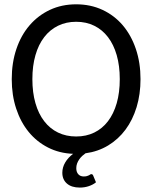

<svg xmlns="http://www.w3.org/2000/svg" viewBox="-20 -703 702 886"><path d="M400.9 100.6Q407.2 100.6 409.7 106.4L422.9 138.2Q410.2 148.9 390.4 155.8Q370.6 162.6 348.6 162.6Q310.1 162.6 288.8 144Q267.6 125.5 267.6 94.2Q267.6 69.3 280.8 46.9Q293.9 24.4 317.4 6.8Q253.9 4.4 201.7 -22.2Q149.4 -48.8 112.3 -94.2Q75.2 -139.6 54.7 -201.7Q34.2 -263.7 34.2 -337.9Q34.2 -413.6 55.7 -477.1Q77.1 -540.5 116.5 -586.2Q155.8 -631.8 210.4 -657.5Q265.1 -683.1 331.5 -683.1Q397.9 -683.1 452.9 -657.5Q507.8 -631.8 546.6 -586.2Q585.4 -540.5 606.9 -477.1Q628.4 -413.6 628.4 -337.9Q628.4 -268.1 610.4 -208.7Q592.3 -149.4 559.1 -104.7Q525.9 -60.1 479 -31.7Q432.1 -3.4 374.5 4.4Q366.7 9.8 359.1 16.8Q351.6 23.9 345.5 32.7Q339.4 41.5 335.7 51.5Q332 61.5 332 73.2Q332 90.8 341.3 101.1Q350.6 111.3 366.2 111.3Q375 111.3 380.9 109.6Q386.7 107.9 390.4 106Q394 104 396.5 102.3Q398.9 100.6 400.9 100.6ZM532.7 -337.9Q532.7 -399.4 518.6 -448.5Q504.4 -497.6 478.3 -531.7Q452.1 -565.9 415 -584.2Q377.9 -602.5 331.5 -602.5Q285.2 -602.5 247.8 -584.2Q210.4 -565.9 184.1 -531.7Q157.7 -497.6 143.6 -448.5Q129.4 -399.4 129.4 -337.9Q129.4 -275.9 143.6 -226.8Q157.7 -177.7 184.1 -143.6Q210.4 -109.4 247.8 -91.3Q285.2 -73.2 331.5 -73.2Q377.9 -73.2 415 -91.3Q452.1 -109.4 478.3 -143.6Q504.4 -177.7 518.6 -226.8Q532.7 -275.9 532.7 -337.9Z"/></svg>

Font: Carlito
Style: Regular
Weight: 400
Designer: Lukasz Dziedzic
Foundry: tyPoland Lukasz Dziedzic
Version: Version 1.103; Beta1; all basic design good, some composites